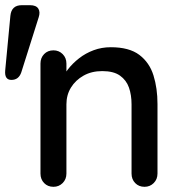

<svg xmlns="http://www.w3.org/2000/svg" viewBox="-57 -720 696 740"><path d="M-17 -659Q-13 -700 27 -700H59Q82 -700 90.5 -687Q99 -674 92 -653L25 -441Q15 -412 -13 -412Q-40 -412 -37 -448ZM370 -538Q441 -538 480 -508.5Q519 -479 534.5 -429.5Q550 -380 550 -319V-51Q550 -29 535.5 -14.5Q521 0 500 0Q478 0 464 -14.5Q450 -29 450 -51V-318Q450 -354 440 -382.5Q430 -411 405.5 -428.5Q381 -446 337 -446Q296 -446 265 -428.5Q234 -411 216.5 -382.5Q199 -354 199 -318V-51Q199 -29 184.5 -14.5Q170 0 149 0Q127 0 113 -14.5Q99 -29 99 -51V-475Q99 -497 113 -511.5Q127 -526 149 -526Q170 -526 184.5 -511.5Q199 -497 199 -475V-419L181 -409Q188 -431 205.5 -453.5Q223 -476 248 -495.5Q273 -515 304 -526.5Q335 -538 370 -538Z"/></svg>

Font: Quicksand Light SemiBold
Style: Regular
Weight: 600
Version: Version 3.006